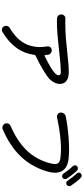

<svg xmlns="http://www.w3.org/2000/svg" viewBox="556 -1425 888 2040"><g transform="rotate(90 1000.0 -405.0)"><path d="M760 -691Q820 -688 846 -661Q872 -634 872 -598Q872 -567 855 -535Q838 -503 809 -478Q784 -457 743 -431.5Q702 -406 656.5 -381.5Q611 -357 570 -338Q564 -335 563 -328Q537 -117 320 13Q310 19 298 19Q272 19 260 -4Q254 -15 254 -25Q254 -52 278 -65Q358 -113 402 -166Q446 -219 463 -274.5Q480 -330 480 -384Q480 -404 478 -424Q476 -444 473 -463Q470 -483 483 -497Q496 -511 515 -511Q532 -511 546 -499.5Q560 -488 562 -470Q563 -463 563.5 -456Q564 -449 565 -442Q567 -431 576 -436Q608 -451 642.5 -469.5Q677 -488 706.5 -506.5Q736 -525 752 -540Q780 -565 780 -584Q780 -609 740 -607Q684 -606 618 -599.5Q552 -593 482 -585Q412 -577 344.5 -571.5Q277 -566 217 -566Q206 -566 195.5 -566Q185 -566 175 -567Q157 -568 145 -581Q133 -594 133 -611Q133 -631 146.5 -644Q160 -657 179 -656Q193 -655 208 -655Q223 -655 237 -655Q312 -655 386.5 -661Q461 -667 530.5 -675Q600 -683 659 -688Q718 -693 760 -691Z M1943 -670Q1937 -665 1927 -665Q1909 -665 1900 -680Q1884 -704 1863 -730.5Q1842 -757 1824 -776Q1814 -786 1814 -799Q1814 -812 1823 -819Q1833 -829 1847 -829Q1860 -829 1869 -819Q1892 -797 1913.5 -769Q1935 -741 1953 -714Q1958 -708 1958 -698Q1958 -679 1943 -670ZM1852 -621Q1836 -621 1824 -636Q1808 -661 1786.5 -688Q1765 -715 1746 -734Q1736 -744 1736 -758Q1736 -770 1745 -779Q1755 -789 1768 -789Q1782 -789 1791 -780Q1814 -758 1837 -728Q1860 -698 1878 -671Q1883 -665 1883 -654Q1883 -642 1875 -631.5Q1867 -621 1852 -621ZM1352 11Q1345 14 1336 14Q1319 14 1304.5 1.5Q1290 -11 1290 -31Q1290 -61 1319 -74Q1480 -144 1575 -241.5Q1670 -339 1711 -479Q1723 -520 1723 -545Q1723 -574 1705.5 -587Q1688 -600 1650 -604Q1629 -606 1606.5 -607.5Q1584 -609 1561 -609Q1421 -609 1227 -567Q1224 -566 1219 -566Q1202 -566 1189 -578Q1176 -590 1176 -608Q1176 -627 1186.5 -641Q1197 -655 1215 -659Q1266 -670 1327 -678Q1388 -686 1451 -690.5Q1514 -695 1570 -695Q1597 -695 1621 -693.5Q1645 -692 1665 -690Q1725 -683 1757.5 -661Q1790 -639 1802.5 -608.5Q1815 -578 1815 -545Q1815 -521 1810 -497Q1805 -473 1799 -453Q1749 -292 1640 -179Q1531 -66 1352 11Z"/></g></svg>

Font: Kiwi Maru Medium
Style: Regular
Weight: 500
Designer: Hiroki-Chan
Version: Version 1.100